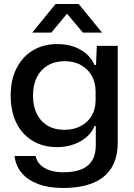

<svg xmlns="http://www.w3.org/2000/svg" viewBox="-20 -757 668 954"><path d="M294 177Q222 177 170 157.5Q118 138 88 102.5Q58 67 52 18H157Q162 44 180.5 62Q199 80 228 89.5Q257 99 295 99Q347 99 383 85Q419 71 437.5 41Q456 11 456 -35V-131H450Q430 -83 379 -54.5Q328 -26 262 -26Q210 -26 168 -44Q126 -62 95.5 -95.5Q65 -129 49 -176Q33 -223 33 -282Q33 -361 62.5 -418.5Q92 -476 144 -507Q196 -538 264 -538Q331 -538 380 -510Q429 -482 450 -434H457L461 -529H565V-50Q565 27 533.5 77.5Q502 128 441 152.5Q380 177 294 177ZM299 -112Q348 -112 383 -131.5Q418 -151 436.5 -184Q455 -217 455 -258V-302Q455 -346 436.5 -379.5Q418 -413 383.5 -433Q349 -453 301 -453Q253 -453 217.5 -432Q182 -411 163 -373Q144 -335 144 -282Q144 -229 163 -191Q182 -153 216.5 -132.5Q251 -112 299 -112ZM140 -595 256 -737H371L487 -595H392L313 -689L235 -595Z"/></svg>

Font: Mona Sans SemiExpanded Medium
Style: Regular
Weight: 500
Width: 6
Designer: Deni Anggara
Foundry: GitHub
Version: Version 2.000